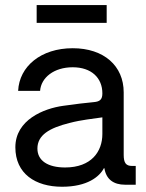

<svg xmlns="http://www.w3.org/2000/svg" viewBox="-20 -711 563 739"><path d="M218.8 7.8C315.9 7.8 362.8 -30.8 379.9 -63.5H381.8C388.7 -21 416.5 0 461.9 0H502.4V-72.3H488.3C464.8 -72.3 456.1 -84 456.1 -115.2V-355.5C456.1 -457.5 379.9 -525.4 259.8 -525.4C137.7 -525.4 54.2 -455.6 49.8 -361.3H134.3C138.2 -412.6 188 -452.1 259.8 -452.1C332 -452.1 374 -411.1 374 -351.6C374 -328.1 364.7 -319.8 340.3 -317.9C307.1 -314.9 272 -310.5 223.1 -303.7C148.9 -293.5 39.1 -250 39.1 -144C39.1 -42.5 116.2 7.8 218.8 7.8ZM230.5 -66.4C164.6 -66.4 124 -92.3 124 -139.2C124 -190.9 169.4 -218.3 248 -237.8C294.9 -250 335 -253.4 374 -259.3V-195.3C374 -127.9 332 -66.4 230.5 -66.4ZM390.6 -691.4H121.1V-623H390.6Z"/></svg>

Font: Raveo Display Display
Style: Regular
Weight: 400
Designer: Jakub Foglar, Rasmus Andersson (Inter)
Foundry: Jakubfoglar.com
Version: Version 1.100;Glyphs 3.2.3 (3260)